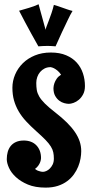

<svg xmlns="http://www.w3.org/2000/svg" viewBox="-20 -836 426 884"><path d="M371.1 -439.9Q371.1 -417.5 362.8 -401.9Q354.5 -386.2 342.8 -376.5Q331.1 -366.7 318.4 -362.3Q305.7 -357.9 296.9 -357.9Q288.1 -357.9 275.9 -361.1Q263.7 -364.3 252.7 -372.6Q241.7 -380.9 233.9 -394.8Q226.1 -408.7 226.1 -430.2Q226.6 -441.9 230.5 -453.1Q233.9 -462.9 241 -473.4Q248 -483.9 261.2 -492.2Q252.4 -504.9 243.7 -511.7Q234.9 -518.6 228 -522Q219.7 -525.9 212.9 -526.9Q197.8 -526.9 185.5 -520.8Q173.3 -514.6 164.8 -504.6Q156.2 -494.6 151.6 -481.4Q147 -468.3 147 -454.1Q147 -436 149.4 -421.4Q151.9 -406.7 160.6 -391.6Q169.4 -376.5 187 -358.9Q204.6 -341.3 234.9 -317.9Q265.1 -294.4 287.6 -272.2Q310.1 -250 324.7 -228.5Q339.4 -207 346.7 -185.3Q354 -163.6 354 -140.1Q354 -124.5 350.8 -106.2Q347.7 -87.9 340.1 -69.1Q332.5 -50.3 320.1 -33Q307.6 -15.6 289.3 -2Q271 11.7 246.3 19.8Q221.7 27.8 189.9 27.8Q142.1 27.8 108.4 13.7Q74.7 -0.5 53 -20.8Q31.2 -41 21.2 -63.5Q11.2 -85.9 11.2 -103Q11.2 -121.1 15.6 -136.7Q20 -152.3 29.5 -164.1Q39.1 -175.8 54 -182.4Q68.8 -189 89.8 -189Q107.4 -189 121.8 -183.6Q136.2 -178.2 146.7 -167.7Q157.2 -157.2 163.1 -142.1Q168.9 -127 168.9 -107.9Q168.5 -99.6 165.5 -90.8Q163.1 -83.5 157.2 -74.7Q151.4 -65.9 141.1 -58.1Q147.9 -52.7 154.5 -50Q161.1 -47.4 166.5 -46.4Q172.4 -44.9 178.2 -44.9Q184.6 -44.9 193.1 -48.6Q201.7 -52.2 209.5 -60.1Q217.3 -67.9 222.7 -79.1Q228 -90.3 228 -106Q228 -121.6 225.3 -134.5Q222.7 -147.5 214.1 -161.4Q205.6 -175.3 189.5 -191.9Q173.3 -208.5 147 -231.9Q120.6 -255.4 100.1 -277.6Q79.6 -299.8 65.7 -323.7Q51.8 -347.7 44.4 -374Q37.1 -400.4 37.1 -432.1Q37.1 -463.4 49.6 -492.7Q62 -522 85 -544.7Q107.9 -567.4 140.6 -580.8Q173.3 -594.2 213.9 -594.2Q254.9 -594.2 284.7 -581.5Q314.5 -568.8 333.5 -547.6Q352.5 -526.4 361.8 -498.5Q371.1 -470.7 371.1 -439.9ZM314 -785.6Q309.1 -777.8 303.2 -766.6Q297.4 -755.4 291.3 -742.4Q285.2 -729.5 278.6 -715.6Q272 -701.7 265.6 -688.5Q251 -657.2 235.8 -622.6Q231 -623 224.6 -623.5Q219.2 -624 211.7 -624.3Q204.1 -624.5 195.8 -624.5Q187 -624.5 177.2 -624Q167.5 -623.5 156.7 -622.6Q140.6 -651.4 124.5 -680.2Q110.8 -705.1 95.7 -733.4Q80.6 -761.7 67.9 -786.6Q80.6 -790 91.8 -793.5Q103 -796.9 113.8 -800Q124.5 -803.2 135.3 -807.1Q146 -811 157.7 -816.4Q161.1 -803.7 166.5 -783.9Q171.9 -764.2 177.2 -745.1Q183.1 -722.7 189.9 -698.7Q189.9 -702.1 194.3 -713.9Q198.7 -725.6 204.8 -741.5Q210.9 -757.3 217.3 -776.1Q223.6 -794.9 228 -813.5Q239.3 -810.5 248.8 -807.1Q258.3 -803.7 268.3 -800.3Q278.3 -796.9 289.1 -793Q299.8 -789.1 314 -785.6Z"/></svg>

Font: Rum Raisin
Style: Regular
Weight: 400
Designer: Astigmatic (AOETI)
Foundry: Astigmatic (AOETI)
Version: Version 1.000